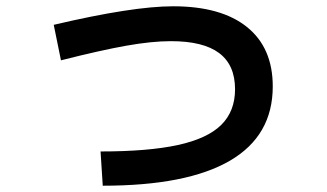

<svg xmlns="http://www.w3.org/2000/svg" viewBox="-20 -574 1040 611"><path d="M728 -290Q728 -367 677.5 -405Q627 -443 524 -443Q463 -443 381.5 -428.5Q300 -414 174 -382L151 -495Q402 -554 531 -554Q684 -554 766 -488Q848 -422 848 -299Q848 -142 711.5 -62.5Q575 17 307 17L300 -92Q452 -92 546 -112.5Q640 -133 684 -176.5Q728 -220 728 -290Z"/></svg>

Font: Enso SemiBold
Style: Regular
Weight: 600
Designer: Coji Morishita
Foundry: UNDERFOREST DESIGN
Version: Version 1.000